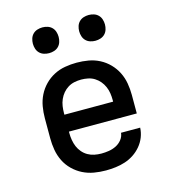

<svg xmlns="http://www.w3.org/2000/svg" viewBox="-110 -823 821 921"><g transform="rotate(-15 300.0 -363.0)"><path d="M303 8Q273 8 244 3Q215 -2 189 -15Q163 -28 141.5 -49Q120 -70 107 -96.5Q94 -123 89 -152Q84 -181 84 -210V-310Q84 -339 89 -368Q94 -397 107 -423Q120 -449 140.5 -470Q161 -491 187 -504.5Q213 -518 242 -523Q271 -528 300 -528Q329 -528 358 -523Q387 -518 413 -504.5Q439 -491 459.5 -470Q480 -449 493 -423Q506 -397 511 -368Q516 -339 516 -310V-218H179V-210Q179 -193 182 -175.5Q185 -158 191.5 -142.5Q198 -127 209.5 -113.5Q221 -100 236 -91.5Q251 -83 268 -79.5Q285 -76 303 -76Q321 -76 340 -79Q359 -82 376 -90.5Q393 -99 405 -114Q417 -129 419 -148H514Q513 -124 504 -101Q495 -78 479 -59Q463 -40 442.5 -26.5Q422 -13 399 -5.5Q376 2 351.5 5Q327 8 303 8ZM179 -302H421V-310Q421 -327 418.5 -344Q416 -361 409 -377Q402 -393 391 -406Q380 -419 365.5 -428Q351 -437 334 -440.5Q317 -444 300 -444Q283 -444 266 -440.5Q249 -437 234.5 -428Q220 -419 209 -406Q198 -393 191 -377Q184 -361 181.5 -344Q179 -327 179 -310ZM415 -606Q402 -606 389.5 -610Q377 -614 368 -623Q359 -632 355 -644.5Q351 -657 351 -670Q351 -683 355 -695.5Q359 -708 368 -717Q377 -726 389.5 -730Q402 -734 415 -734Q428 -734 440.5 -730Q453 -726 462 -717Q471 -708 475 -695.5Q479 -683 479 -670Q479 -657 475 -644.5Q471 -632 462 -623Q453 -614 440.5 -610Q428 -606 415 -606ZM185 -606Q172 -606 159.5 -610Q147 -614 138 -623Q129 -632 125 -644.5Q121 -657 121 -670Q121 -683 125 -695.5Q129 -708 138 -717Q147 -726 159.5 -730Q172 -734 185 -734Q198 -734 210.5 -730Q223 -726 232 -717Q241 -708 245 -695.5Q249 -683 249 -670Q249 -657 245 -644.5Q241 -632 232 -623Q223 -614 210.5 -610Q198 -606 185 -606Z"/></g></svg>

Font: Iosevka Etoile Medium
Style: Regular
Weight: 500
Designer: Belleve Invis
Foundry: Belleve Invis
Version: Version 22.1.2; ttfautohint (v1.8.4)